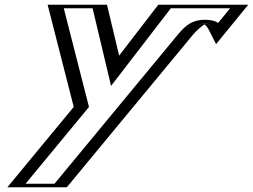

<svg xmlns="http://www.w3.org/2000/svg" viewBox="-20 -533 1071 813"><path d="M770.4 -382.5C836.7 -458.7 875.3 -444.1 898.7 -380L1007.3 -513H674.3L471.9 -250L409.3 -513H205.3L316 -80L35 260H239ZM759.4 -389.6C804.4 -441.4 847.9 -461.9 879.4 -440.4C889.9 -433.1 898.1 -422.3 905.1 -408.5L978.2 -498H679.3L462.8 -216.6L395.8 -498H226.4L333.1 -80.3L64.3 245H234.5ZM759.4 -389.6 234.5 245H64.3L333.1 -80.3L226.4 -498H395.8L462.8 -216.6L679.3 -498H978.2L905.1 -408.5C898.1 -422.3 889.9 -433.1 879.4 -440.4C847.9 -461.9 804.4 -441.4 759.4 -389.6ZM770.4 -382.5 239 260H35L316 -80L205.3 -513H409.3L471.9 -250L674.3 -513H1007.3L899.6 -381.1L890.5 -399C868.6 -442.2 832.1 -453.4 770.4 -382.5ZM732.1 -385.4 210.7 245H88.2L356.8 -80.1L250 -498H372.1L450.3 -169.2L703.4 -498H954.4L903.6 -435.8C895.9 -440.9 885.7 -446.6 863.1 -448.6C788.7 -454.9 758.7 -416 732.1 -385.4ZM797.6 -386.6C815.4 -407 833.9 -422.5 846.5 -429.8C853.3 -424.2 859.7 -415.5 865.5 -404.1L894.9 -346.1L1031.2 -513H650.3L484.4 -297.5L433.1 -513H181.7L292.2 -80.2L11.2 260H262.9Z"/></svg>

Font: Hussar Outliner
Style: Obl
Weight: 700
Foundry: Cannot Into Space Fonts
Version: Version 0.92